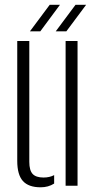

<svg xmlns="http://www.w3.org/2000/svg" viewBox="-20 -770 402 796"><path d="M51.5 -103V-600H101.5V-99Q101.5 -64 115.2 -49Q129 -34 160.5 -34Q185.5 -34 204.5 -44V-9Q180.5 6.5 148.5 6.5Q98.5 6.5 75 -19.5Q51.5 -45.5 51.5 -103ZM252 0V-600H301.5V0ZM104 -640 186 -750H228.5L147 -640ZM211 -640 293 -750H337L255 -640Z"/></svg>

Font: Big Shoulders Stencil Text ExtraLight
Style: Regular
Weight: 250
Version: Version 2.001